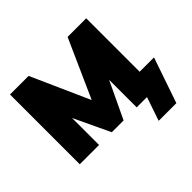

<svg xmlns="http://www.w3.org/2000/svg" viewBox="-198 -949 1372 1372"><g transform="rotate(-45 488.0 -263.0)"><path d="M61 0V-705.1H249L445.8 -264.2L643.1 -705.1H831.1V-165H976.1L857.9 179.2H679.2L740.2 0H636.2V-278.8L503.9 0H384.8L255.9 -272.9V0Z"/></g></svg>

Font: Mulish ExtraBlack
Style: Regular
Weight: 1000
Designer: Vernon Adams
Foundry: Vernon Adams
Version: Version 3.603; ttfautohint (v1.8.3)